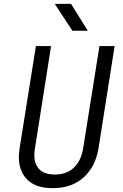

<svg xmlns="http://www.w3.org/2000/svg" viewBox="-20 -970 640 1000"><path d="M254 10Q156 10 111.5 -46Q67 -102 82 -197L167 -730H246L162 -197Q151 -134 177 -97.5Q203 -61 266 -61Q328 -61 365.5 -97.5Q403 -134 413 -197L498 -730H577L493 -197Q477 -101 415 -45.5Q353 10 254 10ZM357 -810 265 -950H350L437 -810Z"/></svg>

Font: JetBrains Mono NL Light
Style: Italic
Weight: 300
Italic angle: -9°
Designer: Philipp Nurullin, Konstantin Bulenkov
Foundry: JetBrains
Version: Version 2.304; ttfautohint (v1.8.4.7-5d5b)